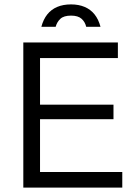

<svg xmlns="http://www.w3.org/2000/svg" viewBox="-20 -853 600 873"><path d="M516 -589H162V-377H496V-311H162V-71H536V0H86V-660H516ZM303 -833Q338 -833 365 -821.5Q392 -810 410 -787.5Q428 -765 437 -731H372Q367 -753 351 -767.5Q335 -782 303 -782Q270 -782 254.5 -767.5Q239 -753 233 -731H168Q177 -765 195 -787.5Q213 -810 240 -821.5Q267 -833 303 -833Z"/></svg>

Font: Nata Sans
Style: Regular
Weight: 400
Designer: Daniel Uzquiano Cruz
Version: Version 1.001